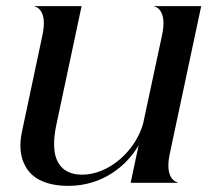

<svg xmlns="http://www.w3.org/2000/svg" viewBox="-20 -596 695 626"><path d="M533.5 -94.5 636 -576H482.5V-575C485.5 -575 526.5 -565.5 508.5 -482L446.5 -192.5C421 -102.5 334 -26.5 248 -26.5C199.5 -26.5 171.5 -49 160.5 -89C153.5 -117.5 156 -153 164 -190.5L246 -576H92.5V-575C95.5 -575 136.5 -565.5 118.5 -482L52 -168.5C41.5 -121.5 46.5 -81.5 63.5 -53C86.5 -10.5 137 10 203 10C315.5 10 394 -56.5 432 -122.5L406 0H559.5V-1.5C556.5 -1.5 515.5 -11 533.5 -94.5Z"/></svg>

Font: Beautique Display Thin
Style: Bold
Weight: 500
Italic angle: -12°
Designer: Nhat-Quang Ngo
Version: Version 1.100;Glyphs 3.2.3 (3260)